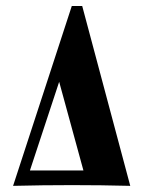

<svg xmlns="http://www.w3.org/2000/svg" viewBox="-20 -605 471 625"><path d="M22.6 0 213.7 -585.5H247.6L404 0Q309.7 -2.4 214.5 -2.4Q118.5 -2.4 22.6 0ZM77.4 -50H251.6L172.6 -338.7Z"/></svg>

Font: Playfair 9pt Black
Style: Regular
Weight: 900
Designer: Claus Eggers Sørensen
Foundry: Claus Eggers Sørensen
Version: Version 2.203